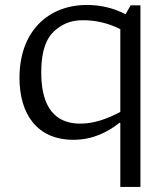

<svg xmlns="http://www.w3.org/2000/svg" viewBox="-20 -538 660 754"><path d="M56.5 -232C56.5 -91.5 124.5 11 268 11C345 11 403 -19.5 449 -55.5H452.5V196H531.5V-517H493L473 -482C427.5 -506 376 -518.5 321.5 -518.5C169.5 -518.5 56.5 -415.5 56.5 -232ZM142 -253.5C142 -365 176.5 -406 208 -428C239 -450.5 268 -458.5 307.5 -458.5C356.5 -458.5 406 -447 452.5 -423.5V-98.5C403 -72 349.5 -52.5 296 -52.5C173 -52.5 142 -149.5 142 -253.5Z"/></svg>

Font: Monaspace Argon Light
Style: Regular
Weight: 300
Designer: Riley Cran & the Lettermatic Team
Foundry: Lettermatic
Version: Version 1.000 (Monaspace Argon)